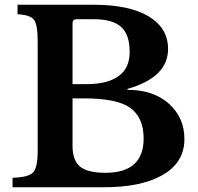

<svg xmlns="http://www.w3.org/2000/svg" viewBox="-20 -790 837 810"><path d="M418 0H33V-40Q101 -42 120 -63Q139 -84 139 -154V-616Q139 -686 123.5 -706.5Q108 -727 54 -730V-770H375Q525 -770 607 -721Q689 -672 689 -583Q689 -464 518 -415V-411Q627 -411 692.5 -352.5Q758 -294 758 -203Q758 -103 663 -50Q574 0 418 0ZM425 -61Q586 -61 586 -206Q586 -295 528 -336Q472 -375 334 -375H286V-175Q286 -113 318 -87Q350 -61 425 -61ZM286 -435H345Q432 -435 479 -468Q527 -501 527 -571Q527 -644 491 -676.5Q455 -709 375 -709H304Q286 -709 286 -692Z"/></svg>

Font: Libre Baskerville
Style: Bold
Weight: 700
Designer: Pablo Impallari, Rodrigo Fuenzalida
Foundry: Pablo Impallari, Rodrigo Fuenzalida
Version: Version 1.000